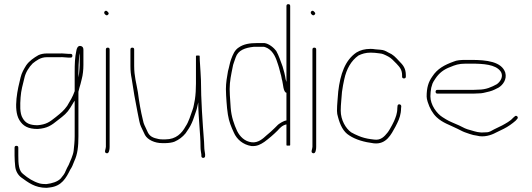

<svg xmlns="http://www.w3.org/2000/svg" viewBox="-20 -700 2558 923"><path d="M360 -421C360 -428.3 361 -436.3 363 -445V-387C363 -381.7 362.7 -375.3 362 -368L360 -346C359.3 -340 358.3 -334 357 -328V-354C357 -379 358.5 -398.7 360 -421ZM310 -423H319C325 -423 328 -426 328 -432C328 -438 325 -441 319 -441H310C297.4 -441 279.9 -444.2 268 -443H205C189.3 -443 176.3 -440 165 -435C142.8 -422.3 120.8 -407.3 106 -386C95.3 -368.7 84.2 -350.2 79 -328C66 -276.1 41.5 -175.5 73 -123C90.3 -94.2 114.8 -80 161 -80C207.6 -83.3 226.3 -96.6 259 -123C287.4 -144.8 302.2 -156.3 318 -182C324.7 -191.3 331.1 -205.4 339 -216V-45C339 -19.1 336.2 2.7 334 25C331.7 45.4 317.1 76.5 310 93C304.6 103.9 300.2 109.9 296 121C291.5 134.6 280.7 147.6 272 158C256 174 230.8 181.5 203 185C191.6 185 179.1 184.3 169.5 181.5C140 172.8 113.9 155.9 93 138C69.6 122.4 68 87 68 48V10C68 4 65 1 59 1C53 1 50 4 50 10V48C50 66.6 51.5 82.8 53 99C55 122.8 67.4 142.1 82 153C115.5 176.9 147 203 204 203C210 202.3 215.7 201.7 221 201C276.8 194 297.4 156.3 318 115C326.7 102 329.4 94.6 337 75C353.2 40.9 357 3.3 357 -45V-259C359.3 -270.7 364.1 -285.7 367 -296L373 -320C378.3 -339.3 381 -365.1 381 -388V-461C381 -471.7 376.3 -477.7 367 -479C353.9 -481.2 348.6 -467 347 -456C339.9 -424.1 339 -391.6 339 -354V-262C329.9 -234.7 316.2 -213.7 303 -191C286.4 -168.1 275.3 -158.8 248 -137C217.8 -112.9 202.2 -101.7 161 -98C123.4 -98 102.5 -107.8 89 -132C74.2 -155.6 76.7 -197.1 79 -232C81.3 -266.4 89.8 -293.6 97 -324C102.6 -351.9 120 -378 137 -395C154.7 -408.8 174.6 -425 205 -425H269C280.3 -426.4 297 -423 310 -423Z M498 -471C492 -471 489 -468 489 -462V6C489 16.9 478.3 32.6 491.5 36.5C504.6 40.4 507 17.8 507 6V-462C507 -468 504 -471 498 -471ZM484 -632C488.2 -627.8 492.9 -622.9 499.5 -629.5C506.1 -636.1 500.2 -640.8 496 -645C487.8 -654.6 474.9 -641.1 484 -632Z M948 43V51C949.3 63 967.3 61 966 49V41C964.6 29.6 962 19.6 962 7C962 -0.3 961.7 -8.7 961 -18C953.9 -110.2 946 -221.1 946 -316L944 -354C943 -379.2 940 -404.7 940 -427V-430C940 -432.7 937 -433.7 931 -433C925 -433.7 922 -432.7 922 -430V-298C922 -272.6 920.5 -245 917 -222C913.3 -205.9 911.6 -187.1 906 -173C896.3 -146.2 886.9 -113.3 872 -92C854.3 -59.5 826.1 -30 776 -30H759C744.5 -30 739.4 -32.7 725 -36C700.4 -43.6 693 -56.3 684 -78C676.7 -95.5 671.1 -101 667 -123C656.8 -163.8 648.5 -212 643 -256C635.5 -301.1 625 -333 625 -383V-462C625 -468 622 -471 616 -471C610 -471 607 -468 607 -462V-383C607 -359.5 609 -341.9 613 -322C620.5 -269.3 630.5 -213.5 641 -161L649.5 -118.5C651.8 -106.8 654.7 -97.7 658 -91C663.7 -80.7 671.5 -60.6 677 -51C689.9 -27.7 724.2 -12 759 -12H776C788.9 -12 809.2 -14.7 819 -19C840.6 -28.6 857.7 -41.5 872 -59C883.6 -76.4 892.7 -87.8 902 -109C909.8 -124.6 916.8 -151.6 923 -167C927.3 -178.7 929.5 -193.9 933 -208C933 -137.9 944 -57.2 944 7C944 21.3 946.4 30.2 948 43Z M1357 -306C1353.9 -313.7 1352.1 -323 1351 -332L1347 -350C1343.4 -359.6 1342.2 -370.8 1338.5 -380.5C1328.7 -406.1 1320.7 -432.7 1308 -455C1297.8 -469.2 1273.3 -490.5 1251 -493H1217C1180 -493 1151.4 -488.2 1128 -472C1108.1 -459.7 1099.5 -437.6 1091 -415C1084.5 -397.6 1081.9 -377.7 1076 -358C1071.4 -332.6 1066 -301.6 1066 -272C1066 -262 1066.3 -251.8 1067 -241.5L1069 -210.5C1070.5 -187.6 1072.3 -170.4 1075.5 -149.5C1080.7 -115.4 1091.8 -89.4 1104 -63C1118.2 -29.9 1148.2 -4.6 1188 2C1215.8 4.5 1233.6 -6.4 1251 -18C1272.7 -33.8 1295.3 -53.3 1314 -72C1325.4 -84.8 1337.7 -98.1 1357 -102V-3C1357 -0.3 1360 0.7 1366 0C1372 0.7 1375 -0.3 1375 -3V-671C1375 -677 1372 -680 1366 -680C1360 -680 1357 -677 1357 -671ZM1357 -121C1343.4 -119.5 1325.6 -107.5 1317 -101L1301 -85C1288.4 -72.4 1276.2 -61.6 1262 -50C1244.2 -33.8 1221.8 -12.5 1190 -16C1156.1 -19.8 1133 -44 1120 -70C1105.2 -102 1092.1 -138.9 1089 -182L1085 -242C1084.3 -252 1084 -262 1084 -272C1084 -309.6 1091.7 -343.5 1098 -375C1100.2 -392.4 1108.6 -408.7 1113 -424C1124.7 -459 1158.2 -470.4 1200 -475H1249C1253 -474.3 1259 -472 1267 -468C1294.9 -451.7 1306.9 -421.3 1317 -388.5L1321 -375.5C1324 -365.7 1326.6 -356 1329 -345C1333.2 -333.8 1333.1 -322.7 1337 -311C1340.8 -297.8 1341.6 -256.6 1357 -254Z M1491 -471C1485 -471 1482 -468 1482 -462V6C1482 16.9 1471.3 32.6 1484.5 36.5C1497.6 40.4 1500 17.8 1500 6V-462C1500 -468 1497 -471 1491 -471ZM1477 -632C1481.2 -627.8 1485.9 -622.9 1492.5 -629.5C1499.1 -636.1 1493.2 -640.8 1489 -645C1480.8 -654.6 1467.9 -641.1 1477 -632Z M1922 -323C1928 -323 1931 -326 1931 -332V-338C1931 -371.6 1917.9 -387.1 1899 -406C1879.9 -426.4 1870.7 -437.4 1846 -448C1834.5 -454.6 1825.2 -459.9 1808 -461L1784 -463C1776.7 -464.3 1769.3 -465 1762 -465C1733.3 -465 1712.2 -458.9 1694 -448C1638.7 -411.1 1615.7 -342.5 1606 -260C1604.1 -228.5 1600 -199.5 1600 -167C1600 -157 1601.7 -147 1605 -137C1614.9 -99.7 1630.2 -66.3 1659 -49C1689.9 -28.4 1731.1 -16.7 1777 -11C1837.4 -4.3 1860.6 -54.3 1881 -91L1890 -109C1899.5 -128 1908 -151.9 1908 -179L1909 -189C1909 -200.6 1891 -202.4 1891 -190L1890 -180C1890 -154 1881.9 -135.5 1874 -117L1865 -99C1858.5 -87.4 1850.9 -72.3 1842.5 -62C1828 -44.2 1810.9 -24.4 1779 -29L1763 -31C1741.9 -33.6 1719.8 -39.5 1703 -47L1685 -55C1679.7 -57.7 1674 -60.7 1668 -64C1641.8 -82.7 1618 -123.3 1618 -168C1618 -199.4 1622.2 -227.5 1624 -258C1626.7 -279.9 1631.1 -300.6 1635 -319C1645.6 -368.4 1667.8 -407.9 1703 -433C1719.2 -441.1 1737.4 -447 1762 -447C1768.7 -447 1775.7 -446.7 1783 -446C1794.7 -443.9 1814.8 -443.6 1824 -439C1838.5 -432.8 1854.9 -425.1 1866 -414L1886 -394C1900.9 -377.8 1913 -365.4 1913 -338V-332C1913 -326 1916 -323 1922 -323Z M2074 -259C2074 -253 2077 -250 2083 -250H2256C2264 -250 2272 -250.3 2280 -251C2288.7 -251 2296.8 -251.8 2304.5 -253.5C2324.3 -257.8 2342.7 -261.8 2358 -269.5L2377 -279C2397.1 -291.4 2418 -318.2 2409 -351C2391.4 -403.8 2319.4 -412 2246 -412H2218C2195.7 -412 2175.4 -410.6 2161 -404C2116.4 -387.8 2082.4 -369.7 2058 -332C2039.3 -305.5 2031 -278.4 2031 -236C2031 -229.3 2032.7 -220.7 2036 -210C2045.4 -180.1 2059.6 -154.9 2079 -136.5C2107.8 -109.3 2141.3 -99.8 2179 -81L2203 -69C2213.2 -63.9 2227.2 -60.1 2238 -56L2255 -51C2261 -49.7 2266.7 -48.7 2272 -48C2305.9 -38.3 2342.5 -50.6 2363 -62L2402 -81C2423 -91.5 2442.2 -105.3 2459 -120L2466 -128C2475.4 -136 2462 -149.4 2454 -140L2446 -133C2433.1 -118 2412 -107 2394 -97L2355 -78C2343.7 -72.3 2333.9 -64 2318 -64C2310.7 -63.3 2302.7 -63 2294 -63C2277 -64.3 2272.7 -65.8 2260 -69L2243 -74C2218.4 -80.1 2210.6 -85.2 2187 -97C2162.5 -108.5 2143.4 -114.3 2123 -127L2107 -137C2080.6 -153.5 2049 -195 2049 -237C2049 -249.4 2050.8 -266.9 2053 -278L2059 -298C2061 -303.3 2065.7 -311.3 2073 -322C2090.9 -348.9 2113.3 -366.5 2145 -378C2167.6 -387.4 2184.7 -394 2218 -394H2246C2303 -394 2362.1 -390.4 2386 -357.5C2403.6 -333.3 2384.3 -305.8 2368 -295C2343.2 -281.5 2316.7 -269 2279 -269C2271 -268.3 2263.3 -268 2256 -268H2083C2077 -268 2074 -265 2074 -259Z"/></svg>

Font: HoneyBee
Style: BLn
Weight: 100
Foundry: Cannot Into Space Fonts
Version: Version 0.89